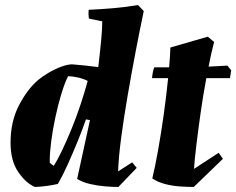

<svg xmlns="http://www.w3.org/2000/svg" viewBox="-20 -732 940 764"><path d="M119 12Q82 -4 52 -48.5Q22 -93 22 -164Q22 -248 55 -312Q88 -376 132 -414Q149 -428 173.5 -442.5Q198 -457 223.5 -466.5Q249 -476 267 -476Q319 -472 371 -465Q378 -523 382.5 -571Q387 -619 387 -647L334 -658Q331 -675 333 -693Q380 -695 431.5 -699.5Q483 -704 529 -712L552 -688Q536 -612 519.5 -525.5Q503 -439 488 -352Q473 -265 462.5 -186.5Q452 -108 450 -50L506 -86L524 -64L451 12Q428 12 397.5 9.5Q367 7 337.5 0Q308 -7 287 -20L338 -254L322 -257Q308 -216 288.5 -168.5Q269 -121 249 -76.5Q229 -32 210 0Q188 5 165 8Q142 11 119 12ZM194 -72Q208 -94 226.5 -132.5Q245 -171 264.5 -218.5Q284 -266 300.5 -316Q317 -366 329 -410Q311 -419 291 -423.5Q271 -428 251 -429Q237 -401 224 -358Q211 -315 200.5 -266Q190 -217 184 -171.5Q178 -126 178 -93V-85Q184 -78 194 -72Z M751 12Q728 12 697.5 10Q667 8 637.5 0.5Q608 -7 586 -22Q597 -67 609 -134Q621 -201 631.5 -276Q642 -351 649 -421H585Q586 -434 588.5 -446Q591 -458 594 -464Q606 -464 621 -464Q636 -464 653 -464Q657 -509 658 -543L807 -586L832 -565Q826 -543 820.5 -518Q815 -493 810 -467Q832 -468 851.5 -469Q871 -470 885 -471L900 -452L895 -421H801Q788 -352 778 -281Q768 -210 761 -151.5Q754 -93 752 -60L850 -124L867 -100Z"/></svg>

Font: Labrada ExtraBold
Style: Italic
Weight: 800
Italic angle: -7°
Designer: Mercedes Jáuregui
Foundry: Omnibus-Type Team
Version: Version 1.000; ttfautohint (v1.8.4.7-5d5b)